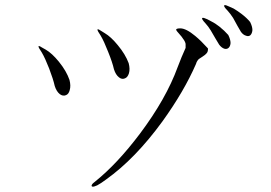

<svg xmlns="http://www.w3.org/2000/svg" viewBox="-20 -774 1040 738"><path d="M156.2 -583 140.6 -591.8Q128.9 -599.6 127.9 -595.7Q127.9 -590.8 140.6 -572.3Q153.3 -550.8 168.9 -510.7Q184.6 -469.7 190.4 -443.4Q197.3 -421.9 210 -412.1Q221.7 -403.3 233.4 -408.2Q244.1 -412.1 248 -427.7Q252.9 -444.3 247.1 -466.8Q235.4 -501 206.1 -537.1Q179.7 -569.3 156.2 -583ZM382.8 -646.5 367.2 -656.2Q355.5 -664.1 354.5 -660.2Q354.5 -655.3 367.2 -636.7Q379.9 -615.2 395.5 -575.2Q412.1 -534.2 418 -507.8Q424.8 -486.3 437.5 -476.6Q448.2 -467.8 460 -472.7Q470.7 -476.6 475.6 -492.2Q480.5 -508.8 474.6 -531.2Q461.9 -565.4 432.6 -600.6Q406.2 -632.8 382.8 -646.5ZM693.4 -605.5V-589.8L677.7 -553.7L663.1 -516.6Q618.2 -393.6 517.6 -259.8Q430.7 -144.5 345.7 -76.2Q335.9 -69.3 333 -63.5Q330.1 -57.6 335.9 -56.6Q340.8 -55.7 353.5 -61.5Q368.2 -69.3 387.7 -84Q500 -164.1 604.5 -307.6Q687.5 -422.9 733.4 -528.3Q736.3 -539.1 744.1 -546.9Q749 -550.8 758.8 -556.6Q769.5 -563.5 773.4 -568.4Q780.3 -575.2 779.3 -587.9Q752.9 -617.2 730.5 -635.7Q695.3 -665 672.9 -665Q656.2 -665 657.2 -659.2Q658.2 -655.3 669.9 -642.6Q679.7 -631.8 683.6 -625Q691.4 -615.2 693.4 -605.5ZM877.9 -741.2 860.4 -749Q846.7 -755.9 842.8 -753.9Q836.9 -751 854.5 -733.4Q865.2 -721.7 876 -705.1Q880.9 -696.3 892.6 -674.8L906.2 -651.4Q915 -639.6 925.8 -636.7Q935.5 -632.8 942.4 -638.7Q949.2 -645.5 950.2 -658.2Q950.2 -671.9 941.4 -689.5Q928.7 -705.1 908.2 -720.7Q892.6 -732.4 877.9 -741.2ZM793 -691.4 776.4 -700.2Q761.7 -707 757.8 -705.1Q752.9 -702.1 769.5 -684.6Q780.3 -672.9 790 -657.2Q795.9 -647.5 807.6 -627L822.3 -602.5Q831.1 -590.8 841.8 -586.9Q851.6 -584 858.4 -589.8Q865.2 -595.7 866.2 -608.4Q866.2 -622.1 857.4 -639.6Q842.8 -656.2 823.2 -671.9Q805.7 -685.5 793 -691.4Z"/></svg>

Font: BatangChe
Style: Regular
Weight: 400
Monospace: yes
Version: Version 2.21